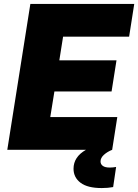

<svg xmlns="http://www.w3.org/2000/svg" viewBox="-20 -760 701 974"><path d="M635 -574H300L281 -454H571L546 -296H256L235 -166H575L549 0Q524 10 507 25.5Q490 41 490 59Q490 73 501.5 81.5Q513 90 537 90Q552 90 569 87L554 189Q528 194 496 194Q424 194 388.5 167Q353 140 353 96Q353 36 416 0H17L134 -740H661Z"/></svg>

Font: Be Vietnam Black
Style: Italic
Weight: 900
Italic angle: -9°
Designer: Lam Bao; Tony Le; Vietanh Nguyen
Foundry: Yellow Type Foundry
Version: Version 5.000